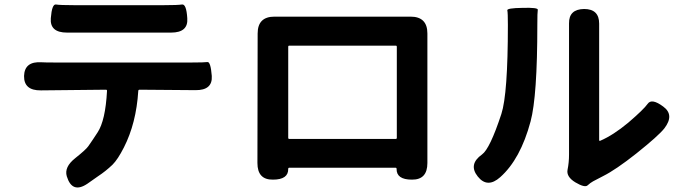

<svg xmlns="http://www.w3.org/2000/svg" viewBox="-20 -783 3040 854"><path d="M369 34Q301 80 277 1Q265 -40 314 -79Q363 -118 373 -133Q394 -163 414 -194Q449 -247 456 -379Q456 -384 451 -384L162 -381Q86 -380 87 -445Q89 -511 165 -506Q181 -505 217 -505H836Q888 -505 902.5 -507Q917 -509 922 -445Q926 -381 849 -382L601 -384Q595 -384 595 -378Q586 -235 531 -127Q504 -74 481 -51Q451 -22 416 1ZM278 -638Q201 -638 206 -702Q211 -766 229 -763Q247 -760 308 -760H710Q770 -760 789.5 -763Q809 -766 813 -702Q818 -638 741 -638Z M1194 16Q1125 17 1125 -58L1126 -634Q1126 -709 1201 -709H1806Q1881 -709 1881 -634V-58Q1881 17 1812 16Q1743 16 1744 -32Q1744 -37 1739 -37H1267Q1262 -37 1262 -32Q1263 16 1194 16ZM1262 -170Q1262 -165 1267 -165H1740Q1745 -165 1745 -170V-575Q1745 -580 1740 -580H1267Q1262 -580 1262 -575Z M2539 28Q2498 3 2504.5 -28.5Q2511 -60 2511 -96V-679Q2510 -742 2578 -743Q2645 -743 2645 -678V-160Q2645 -155 2650 -157Q2708 -182 2774 -237Q2843 -296 2861 -321.5Q2879 -347 2930 -309Q2981 -272 2935 -212Q2909 -179 2810 -100Q2719 -28 2663 0Q2630 17 2618 23.5Q2606 30 2593.5 41.5Q2581 53 2539 28ZM2205 5Q2148 56 2105 2Q2062 -52 2124 -96Q2159 -121 2210 -276Q2239 -365 2239 -672Q2239 -727 2236.5 -737Q2234 -747 2304 -748Q2374 -750 2372 -739.5Q2370 -729 2370 -673Q2370 -355 2340 -243Q2295 -75 2205 5Z"/></svg>

Font: Resource Han Rounded JP
Style: Bold
Weight: 700
Designer: Cyano Hao (round all glyphs); Ryoko NISHIZUKA 西塚涼子 (kana, bopomofo & ideographs); Paul D. Hunt (Latin, Greek & Cyrillic)
Foundry: Cyano Hao
Version: 0.990